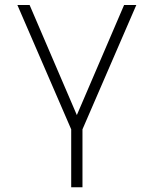

<svg xmlns="http://www.w3.org/2000/svg" viewBox="-20 -538 626 782"><path d="M270 224.6V-11.2L50.8 -517.6H100.6L293 -69.3L485.4 -517.6H535.2L315.9 -11.2V224.6Z"/></svg>

Font: Cascadia Code NF ExtraLight
Style: Regular
Weight: 200
Monospace: yes
Designer: Aaron Bell
Foundry: Saja Typeworks
Version: Version 2404.023; ttfautohint (v1.8.4)